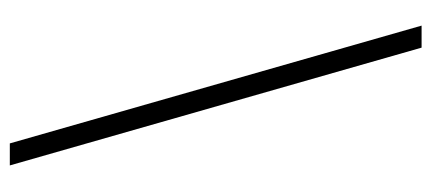

<svg xmlns="http://www.w3.org/2000/svg" viewBox="-270 -510 900 401"><g transform="rotate(90 180.5 -310.0)"><path d="M34 -740H80L326 120H280Z"/></g></svg>

Font: Encode Sans Normal
Style: ExtraLight
Weight: 200
Designer: Pablo Impallari, Andres Torresi
Foundry: Pablo Impallari, Andres Torresi
Version: Version 1.000; ttfautohint (v1.00) -l 8 -r 50 -G 200 -x 14 -